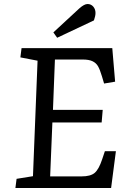

<svg xmlns="http://www.w3.org/2000/svg" viewBox="-20 -941 640 961"><path d="M377 -898.9Q401.9 -920.9 418 -920.9Q435.5 -920.9 446.8 -908Q458 -895 458 -876Q458 -861.3 450.2 -838.9L266.1 -752L247.1 -778.8ZM168 -637.2 82 -653.8 87.9 -700.2H542L556.2 -532.2L501 -522.9L490.2 -559.1Q480 -593.3 470.5 -609.6Q460.9 -626 443.1 -634.5Q425.3 -643.1 394 -643.1H254.9L245.1 -391.1H494.1L488.8 -328.1H242.2L231 -58.1H388.2Q433.1 -58.1 453.9 -75.7Q474.6 -93.3 491.2 -143.1L504.9 -184.1H560.1L536.1 0H57.1L63 -45.9L145 -59.1Z"/></svg>

Font: Literata Book
Style: Italic
Weight: 400
Italic angle: -3°
Designer: Latin by Veronika Burian and Jose Scaglione. Greek by Irene Vlachou. Cyrillic by Vera Evstafieva
Foundry: TypeTogether
Version: Version 1.003;PS 001.003;hotconv 1.0.88;makeotf.lib2.5.64775